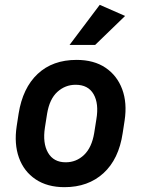

<svg xmlns="http://www.w3.org/2000/svg" viewBox="-20 -765 585 795"><path d="M496 -266 488 -214Q472 -106 408.5 -48Q345 10 247 10Q176 10 127.5 -22.5Q79 -55 58.5 -112Q38 -169 49 -242L57 -294Q74 -401 136 -459Q198 -517 297 -517Q369 -517 417 -484.5Q465 -452 486 -395.5Q507 -339 496 -266ZM379 -271Q390 -336 367.5 -375Q345 -414 293 -414Q250 -414 217.5 -384.5Q185 -355 175 -294L166 -237Q156 -172 179 -132.5Q202 -93 252 -93Q296 -93 328 -123.5Q360 -154 370 -214ZM374 -579H268L393 -745L498 -699Z"/></svg>

Font: Inria Sans
Style: Bold Italic
Weight: 700
Italic angle: -10°
Designer: Black Foundry Team
Foundry: Black Foundry
Version: Version 1.2; ttfautohint (v1.8.3)